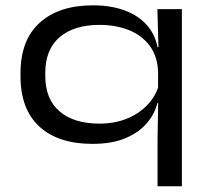

<svg xmlns="http://www.w3.org/2000/svg" viewBox="-20 -512 770 702"><path d="M317.5 14Q193 14 124 -49.2Q55 -112.5 55 -233.5V-244.5Q55 -366 125.5 -429.2Q196 -492.5 319.5 -492.5Q385 -492.5 434.8 -474.2Q484.5 -456 515.5 -422Q546.5 -388 556 -339.5H585L558 -251.5Q555 -309 526 -346.5Q497 -384 449.8 -402.5Q402.5 -421 343.5 -421Q250.5 -421 198 -376Q145.5 -331 145.5 -245V-235Q145.5 -149.5 197.8 -104.8Q250 -60 344 -60Q401.5 -60 447 -79.5Q492.5 -99 522.5 -132.2Q552.5 -165.5 562 -206.5L585 -135.5H555.5Q546 -96 517.2 -62Q488.5 -28 439.2 -7Q390 14 317.5 14ZM556 169V-1L558.5 -146.5L558 -173V-298L559.5 -333.5L555.5 -478.5H645V169Z"/></svg>

Font: Anek Gujarati Expanded
Style: Regular
Weight: 400
Width: 7
Designer: Mrunmayee Ghaisas (Gujarati), Yesha Goshar (Latin)
Foundry: Ek Type
Version: Version 1.003